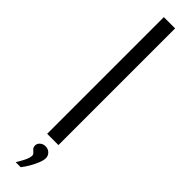

<svg xmlns="http://www.w3.org/2000/svg" viewBox="-286 -605 738 738"><g transform="rotate(45 83.5 -235.5)"><path d="M52.8 0V-634.3H114.1V0ZM44.5 162.6Q55.8 144.3 63.8 127.8Q71.7 111.3 71.7 100Q71.7 93.4 66.8 89.2Q61.8 85 56.7 79.5Q51.5 74.1 51.5 64.1Q51.5 53.9 60.5 46Q69.4 38.1 82.5 38.1Q97.2 38.1 106.5 47.6Q115.7 57 115.7 69.6Q115.7 81.1 109 97.9Q102.3 114.7 92.5 131.7Q82.7 148.7 71.7 162.6Z"/></g></svg>

Font: Alumni Sans Thin
Style: Regular
Weight: 100
Designer: Robert E. Leuschke
Foundry: Robert E. Leuschke
Version: Version 1.018